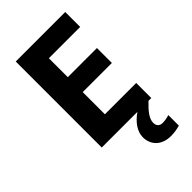

<svg xmlns="http://www.w3.org/2000/svg" viewBox="-284 -801 1127 1127"><g transform="rotate(-45 280.0 -237.0)"><path d="M406 111C406 77 433 43 478 0H501V-125H241V-309H483V-433H241V-590H501V-714H90V0H386C338 33 303 79 303 128C303 194 350 240 425 240C457 240 480 235 501 229V142C488 146 466 151 445 151C422 151 406 138 406 111Z"/></g></svg>

Font: Noto Kufi Arabic
Style: Bold
Weight: 700
Designer: Monotype Design Team, David Williams, Khaled Hosny
Foundry: Google LLC
Version: Version 2.109